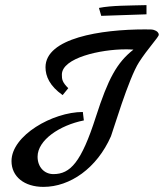

<svg xmlns="http://www.w3.org/2000/svg" viewBox="-20 -734 641 751"><path d="M584 -616C578 -619 569 -619 547 -619C374 -619 158 -585 158 -471C158 -436 174 -398 225 -362L247 -389C223 -413 222 -424 222 -442C222 -508 374 -541 471 -541C477 -541 488 -541 502 -540C437 -489 403 -426 355 -277C298 -99 255 -53 189 -53C153 -53 127 -81 127 -121C127 -186 213 -244 308 -263L304 -296C186 -296 25 -204 25 -104C25 -43 75 -3 150 -3C254 -3 359 -76 414 -201C420 -215 483 -428 524 -491C558 -544 601 -589 601 -598C601 -606 594 -613 584 -616ZM553 -714C484 -712 417 -713 367 -703L376 -672L553 -678Z"/></svg>

Font: Marck Script
Style: Regular
Weight: 400
Designer: Denis Masharov, Marck Fogel
Foundry: Denis Masharov
Version: Version 1.002